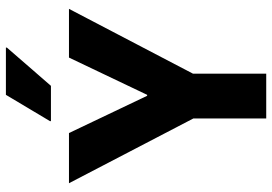

<svg xmlns="http://www.w3.org/2000/svg" viewBox="-157 -774 931 657"><g transform="rotate(-90 308.5 -445.5)"><path d="M231.7 0V-249.2L10 -675H181.7L309.2 -407.5H312.5L440 -675H606.7L385 -250.8V0ZM222.5 -736.7V-740L312.5 -890.8H474.2V-887.5L343.3 -736.7Z"/></g></svg>

Font: Funnel Sans ExtraBold
Style: Regular
Weight: 800
Version: Version 1.000; Beta; Release 5; Build 24; ttfautohint (v1.8.